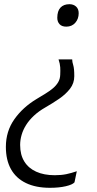

<svg xmlns="http://www.w3.org/2000/svg" viewBox="-20 -716 460 915"><path d="M259 -433H324Q324 -421 329 -405.5Q334 -390 334 -353Q334 -319.5 313.8 -293.2Q293.5 -267 261.8 -245.2Q230 -223.5 196 -204Q164.5 -186 141.8 -164.8Q119 -143.5 104.5 -120.5Q90 -97.5 83 -73.2Q76 -49 76 -25Q76 21.5 95.8 53.5Q115.5 85.5 152.5 102.2Q189.5 119 241 119Q272 119 296 114Q320 109 346 100L335 153Q325.5 164 293.5 171.5Q261.5 179 218 179Q150.5 179 103.5 156.2Q56.5 133.5 32.2 90Q8 46.5 8 -16Q8 -90.5 48.5 -147.8Q89 -205 154 -244Q176.5 -257.5 196.5 -269.8Q216.5 -282 232.2 -295.2Q248 -308.5 257.2 -324.2Q266.5 -340 267 -360Q268 -379 267 -395.5Q266 -412 259 -433ZM311 -696Q330 -696 342.5 -684.8Q355 -673.5 355 -653Q355 -626 338.8 -607.5Q322.5 -589 296 -589Q274.5 -589 263.8 -600.8Q253 -612.5 253 -631Q253 -663.5 268.2 -679.8Q283.5 -696 311 -696Z"/></svg>

Font: Merriweather Sans Variable Regular
Style: Italic
Weight: 300
Italic angle: -8°
Designer: Eben Sorkin
Foundry: Eben Sorkin
Version: Version 2.001